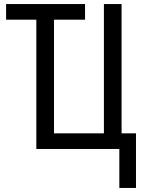

<svg xmlns="http://www.w3.org/2000/svg" viewBox="-20 -734 711 946"><path d="M568 192V0H159V-637H10V-714H399V-637H246V-77H492V-714H579V-77H650V192Z"/></svg>

Font: Noto Sans Display Condensed
Style: Regular
Weight: 400
Width: 3
Designer: Monotype Design Team
Foundry: Monotype Imaging Inc.
Version: Version 2.003